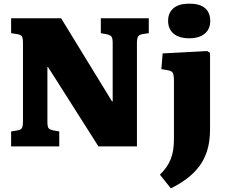

<svg xmlns="http://www.w3.org/2000/svg" viewBox="-20 -803 1240 1053"><path d="M41 0V-82L76 -88Q94 -91 100 -100.5Q106 -110 106 -139V-567Q106 -594 100 -603.5Q94 -613 73 -616L41 -621V-703H315L595 -246L598 -248V-567Q598 -593 591.5 -602Q585 -611 565 -615L533 -621V-703H796V-621L762 -616Q744 -613 737.5 -603Q731 -593 731 -565V0H520L243 -436L240 -435V-135Q240 -108 246.5 -100Q253 -92 272 -88L305 -82V0ZM917 230 857 155Q879 134 893.5 112.5Q908 91 917 68Q926 45 930 17.5Q934 -10 934 -43V-359Q934 -392 927.5 -403.5Q921 -415 899 -418L865 -424L872 -510L1116 -523L1132 -513V-95Q1132 -27 1116 23.5Q1100 74 1071 111.5Q1042 149 1003 178Q964 207 917 230ZM1018 -593Q963 -593 932.5 -618Q902 -643 902 -689Q902 -733 931.5 -758Q961 -783 1018 -783Q1076 -783 1104.5 -758.5Q1133 -734 1133 -688Q1133 -643 1102.5 -618Q1072 -593 1018 -593Z"/></svg>

Font: Literata 18pt ExtraBold
Style: Regular
Weight: 800
Designer: Latin by Veronika Burian and Jose Scaglione. Greek by Irene Vlachou. Cyrillic by Vera Evstafieva.
Foundry: TypeTogether
Version: Version 3.103;gftools[0.9.29]